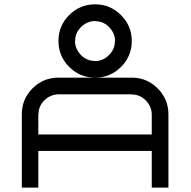

<svg xmlns="http://www.w3.org/2000/svg" viewBox="-20 -853 868 873"><path d="M745.8 -333.3V0H670V-166.7H154.2V0H79.2V-333.3Q79.2 -402.5 127.9 -451.2Q176.7 -500 245.8 -500H412.5Q343.3 -500 294.6 -548.8Q245.8 -597.5 245.8 -666.7Q245.8 -735.8 294.6 -784.6Q343.3 -833.3 412.5 -833.3Q481.7 -833.3 530.4 -784.2Q579.2 -735 579.2 -666.7Q579.2 -597.5 530.4 -548.8Q481.7 -500 412.5 -500H579.2Q648.3 -500 697.1 -450.8Q745.8 -401.7 745.8 -333.3ZM670 -241.7V-333.3Q669.2 -369.2 642.9 -396.2Q616.7 -423.3 579.2 -423.3V-424.2H245.8Q209.2 -423.3 182.1 -397.1Q155 -370.8 155 -333.3H154.2V-241.7ZM412.5 -575Q448.3 -575.8 475.4 -602.5Q502.5 -629.2 502.5 -666.7H503.3Q502.5 -702.5 476.2 -729.6Q450 -756.7 412.5 -756.7V-757.5Q375.8 -756.7 348.8 -730.4Q321.7 -704.2 321.7 -666.7H320.8Q321.7 -630 347.9 -602.9Q374.2 -575.8 412.5 -575.8Z"/></svg>

Font: 0xA000
Style: Regular
Weight: 400
Version: Version 0.1